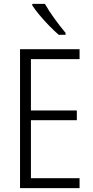

<svg xmlns="http://www.w3.org/2000/svg" viewBox="-20 -967 480 987"><path d="M389 0H83V-714H389V-663H139V-399H375V-349H139V-51H389ZM211 -947Q231 -911 261 -870Q291 -829 317 -798V-788H282Q260 -807 234 -833.5Q208 -860 184.5 -888Q161 -916 146 -939V-947Z"/></svg>

Font: Noto Sans Devanagari UI Condensed Light
Style: Regular
Weight: 300
Width: 3
Designer: Jelle Bosma - Monotype Design Team
Foundry: Monotype Imaging Inc.
Version: Version 2.004; ttfautohint (v1.8.4.7-5d5b)